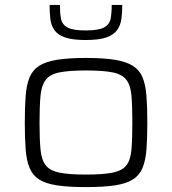

<svg xmlns="http://www.w3.org/2000/svg" viewBox="-20 -754 701 782"><path d="M330 8Q259 8 212.5 1Q166 -6 139.5 -23Q113 -40 100.5 -70Q88 -100 84.5 -145.5Q81 -191 81 -254Q81 -318 84.5 -363.5Q88 -409 100.5 -439Q113 -469 139.5 -486Q166 -503 212.5 -510.5Q259 -518 330 -518Q402 -518 448 -510.5Q494 -503 521 -486Q548 -469 560.5 -439Q573 -409 576.5 -363.5Q580 -318 580 -254Q580 -191 576.5 -145.5Q573 -100 560.5 -70Q548 -40 521 -23Q494 -6 448 1Q402 8 330 8ZM330 -43Q401 -43 439.5 -51Q478 -59 495 -81Q512 -103 515.5 -145Q519 -187 519 -254Q519 -322 515.5 -364Q512 -406 495 -428.5Q478 -451 439.5 -459Q401 -467 330 -467Q260 -467 221.5 -459Q183 -451 166 -428.5Q149 -406 145 -364Q141 -322 141 -254Q141 -187 145 -145Q149 -103 166 -81Q183 -59 221.5 -51Q260 -43 330 -43ZM329 -591Q275 -591 245 -601.5Q215 -612 201.5 -631.5Q188 -651 185 -677Q182 -703 182 -734H224Q224 -701 228.5 -677.5Q233 -654 255 -642Q277 -630 329 -630Q381 -630 403.5 -642Q426 -654 430.5 -677.5Q435 -701 435 -734H478Q478 -703 474.5 -677Q471 -651 457 -631.5Q443 -612 413 -601.5Q383 -591 329 -591Z"/></svg>

Font: Saira Expanded Light
Style: Regular
Weight: 300
Width: 7
Designer: Hector Gatti with collaboration of the Omnibus-Type team
Foundry: Omnibus-Type
Version: Version 1.101